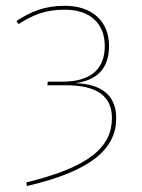

<svg xmlns="http://www.w3.org/2000/svg" viewBox="-20 -548 483 652"><path d="M200.1 -528.3C132.1 -528.3 84 -508.7 35.7 -476.4L43.1 -466.3C91.4 -496.9 132.6 -515.1 200.1 -515.1C287.4 -515.1 335.8 -466.9 335.8 -391.6C335.8 -319.6 294.8 -270.7 192.6 -270.7H142.1L140.9 -258.4H204.1C306.1 -258.4 360.1 -223.9 360.1 -146.9C360.1 -48.9 283 19.7 69.3 71.4L71.4 83.7C292.6 32.4 374.6 -44 374.6 -146.8C374.6 -228.7 319.4 -262.7 235.8 -265.8C309.7 -275 350.3 -316.1 350.3 -391.6C350.3 -476.1 292.6 -528.3 200.1 -528.3Z"/></svg>

Font: Fira Sans Hair
Style: Regular
Weight: 100
Designer: bBox Type GmbH & Carrois Corporate GbR & Edenspiekermann AG
Foundry: bBox Type GmbH & Carrois Corporate GbR & Edenspiekermann AG
Version: Version 4.300;PS 004.300;hotconv 1.0.88;makeotf.lib2.5.64775